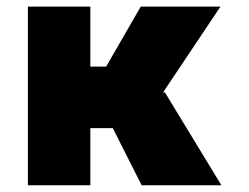

<svg xmlns="http://www.w3.org/2000/svg" viewBox="-20 -548 737 568"><path d="M634.9 0H399.1L313.6 -169H247.2V0H62.5V-528.4H247.2V-350.9H294L396.3 -528.4H632.1L461.6 -273.4L467.3 -275.6Z"/></svg>

Font: Linik Sans Black
Style: Regular
Weight: 900
Designer: Fonts by Rasmus Andersson / Changes by Cristiano Sobral with parts from Marc Monis
Foundry: rsms
Version: Version 3.020; ttfautohint (v1.6)